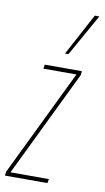

<svg xmlns="http://www.w3.org/2000/svg" viewBox="-105 -833 477 876"><g transform="rotate(10 133.0 -395.0)"><path d="M-16 0 -14 -18 225 -511H72L75 -530H247L245 -512L6 -19H184L181 0ZM157 -596 261 -790H282L173 -596Z"/></g></svg>

Font: Georama ExtraCondensed Thin
Style: Italic
Weight: 100
Width: 2
Italic angle: -9°
Designer: Jean-Baptiste Levee
Foundry: Production Type
Version: Version 1.001